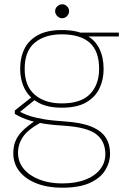

<svg xmlns="http://www.w3.org/2000/svg" viewBox="-20 -648 637 895"><path d="M269 227Q203 227 152 207.5Q101 188 71.5 152Q42 116 42 66Q42 35 52 10Q62 -15 85.5 -38.5Q109 -62 150 -89L172 -78Q110 -44 87 -10Q64 24 64 64Q64 107 90.5 139Q117 171 163.5 189Q210 207 269 207Q333 207 378 189.5Q423 172 447 141Q471 110 471 71Q471 10 428.5 -22.5Q386 -55 279 -62Q228 -65 191 -70.5Q154 -76 128 -83.5Q102 -91 83 -99.5Q64 -108 49 -117V-133L131 -198L153 -191L64 -119L58 -133Q72 -128 86.5 -120.5Q101 -113 123.5 -106Q146 -99 183 -92.5Q220 -86 280 -82Q360 -77 406.5 -57.5Q453 -38 473 -6.5Q493 25 493 68Q493 109 470.5 145.5Q448 182 399 204.5Q350 227 269 227ZM268 -146Q201 -146 158 -170Q115 -194 94.5 -235Q74 -276 74 -326Q74 -381 94.5 -421.5Q115 -462 158 -485Q201 -508 268 -508Q338 -508 380.5 -485Q423 -462 443 -421.5Q463 -381 463 -326Q463 -276 443 -235Q423 -194 380.5 -170Q338 -146 268 -146ZM268 -166Q358 -166 400 -210Q442 -254 442 -327Q442 -410 398 -449Q354 -488 268 -488Q189 -488 142 -449Q95 -410 95 -327Q95 -247 142 -206.5Q189 -166 268 -166ZM363 -478 354 -496H534V-478ZM270 -563Q257 -563 247 -573Q237 -583 237 -596Q237 -609 247 -618.5Q257 -628 270 -628Q283 -628 292.5 -618.5Q302 -609 302 -596Q302 -583 292.5 -573Q283 -563 270 -563Z"/></svg>

Font: DM Sans 28pt Thin
Style: Regular
Weight: 250
Version: Version 4.004;gftools[0.9.30]